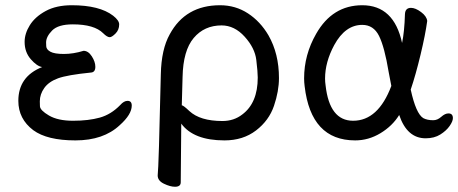

<svg xmlns="http://www.w3.org/2000/svg" viewBox="-20 -512 1749 733"><path d="M268 24Q160 24 107 -15Q50 -58 50 -127Q50 -220 141 -256Q121 -259 97.5 -286Q74 -313 74 -352Q74 -384 94 -416Q114 -448 154.5 -470Q195 -492 254 -492Q360 -492 412 -452Q435 -434 435 -419Q435 -398 421 -384Q407 -370 399 -370Q389 -370 374 -385Q340 -419 258 -419Q202 -419 179 -395.5Q156 -372 156 -350Q156 -348 156.5 -335.5Q157 -323 172.5 -314.5Q188 -306 224 -306Q260 -306 299 -318Q317 -318 330.5 -297Q344 -276 344 -257Q344 -236 327 -235Q237 -226 201.5 -213Q166 -200 149 -176Q132 -152 132 -125Q132 -122 132.5 -106.5Q133 -91 167 -71Q201 -51 259 -51Q318 -51 361 -63Q404 -75 439 -111Q453 -127 467 -127Q483 -127 483 -109Q483 -75 437 -34Q375 24 268 24Z M829 -50Q873 -50 905 -75Q964 -119 964 -216Q964 -237 958.5 -283Q953 -329 914 -372Q875 -415 826 -415Q760 -415 719.5 -367Q679 -319 677 -218L674 -110Q680 -110 703 -88Q744 -50 829 -50ZM648 201Q630 201 606 189.5Q582 178 582 158Q586 127 594 -229Q596 -324 628 -381Q688 -492 820 -492Q879 -492 926.5 -461Q974 -430 1005 -377Q1045 -307 1045 -214Q1045 -164 1026 -108Q1007 -52 957.5 -14Q908 24 837 24Q719 24 672 -40L670 184Q670 201 648 201Z M1328 -51Q1424 -51 1474 -184L1464 -236Q1448 -333 1427 -375Q1406 -417 1363 -417Q1298 -417 1256 -340Q1221 -275 1221 -212Q1221 -199 1223 -186Q1238 -51 1328 -51ZM1336 24Q1167 24 1143 -183Q1141 -198 1141 -213Q1141 -303 1187 -383Q1249 -492 1363 -492Q1484 -492 1515 -348Q1524 -391 1526 -458Q1527 -482 1549 -482Q1566 -482 1587.5 -466Q1609 -450 1611 -432Q1604 -380 1585.5 -303Q1567 -226 1548 -170Q1568 -78 1596 -61Q1611 -53 1634 -53Q1650 -53 1664.5 -66Q1679 -79 1692 -79Q1709 -79 1709 -61Q1709 -49 1696.5 -31Q1684 -13 1661 1.5Q1638 16 1605 16Q1534 16 1504 -73Q1478 -31 1432.5 -3.5Q1387 24 1336 24Z"/></svg>

Font: LXGW WenKai Lite
Style: Bold
Weight: 700
Designer: LXGW / Fontworks Inc.
Foundry: LXGW / Fontworks Inc.
Version: Version 1.330;April 28, 2024